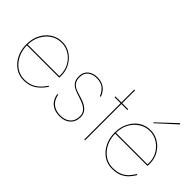

<svg xmlns="http://www.w3.org/2000/svg" viewBox="-44 -1185 1684 1684"><g transform="rotate(45 798.5 -342.5)"><path d="M250 10Q313 10 359.5 -17.5Q406 -45 449 -107L441 -113Q401 -53 356.5 -26.5Q312 0 250 0Q195 0 151 -30.5Q107 -61 81 -114Q55 -167 55 -232Q55 -297 81.5 -348.5Q108 -400 153 -430Q198 -460 255 -460Q308 -460 351.5 -432.5Q395 -405 421 -358.5Q447 -312 447 -255Q447 -246 446 -240Q445 -234 443 -229L450 -238H52V-228H455Q457 -236 457 -243Q457 -250 457 -254Q457 -313 429.5 -362Q402 -411 356.5 -440.5Q311 -470 255 -470Q195 -470 147.5 -439Q100 -408 72.5 -354Q45 -300 45 -232Q45 -163 72 -108.5Q99 -54 145.5 -22Q192 10 250 10Z M556 -116 546 -115Q550 -83 566.5 -54.5Q583 -26 616 -8Q649 10 700 10Q759 10 796.5 -24Q834 -58 834 -117Q834 -153 815.5 -177Q797 -201 767.5 -216Q738 -231 705 -240Q670 -250 641.5 -261.5Q613 -273 596 -295.5Q579 -318 579 -359Q579 -408 611 -433Q643 -458 689 -458Q750 -458 780 -429.5Q810 -401 823 -365L833 -368Q824 -394 806.5 -416.5Q789 -439 760.5 -453.5Q732 -468 689 -468Q656 -468 629 -455.5Q602 -443 585.5 -419Q569 -395 569 -359Q569 -316 586.5 -292Q604 -268 633.5 -255Q663 -242 699 -231Q733 -221 761.5 -207Q790 -193 807 -171.5Q824 -150 824 -117Q824 -61 789 -30.5Q754 0 700 0Q653 0 622.5 -16.5Q592 -33 576 -59.5Q560 -86 556 -116Z M920 -460V-450H1080V-460ZM995 -620V0H1005V-620Z M1147 -228H1550Q1551 -234 1551.5 -241Q1552 -248 1552 -254Q1552 -317 1523.5 -365.5Q1495 -414 1449 -442Q1403 -470 1350 -470Q1301 -470 1260.5 -449.5Q1220 -429 1192 -392.5Q1164 -356 1150 -308Q1145 -290 1142.5 -271Q1140 -252 1140 -232Q1140 -163 1167.5 -108Q1195 -53 1241.5 -21.5Q1288 10 1345 10Q1408 10 1446 -9.5Q1484 -29 1506.5 -56Q1529 -83 1544 -107L1536 -113Q1521 -89 1499 -62.5Q1477 -36 1440.5 -18Q1404 0 1345 0Q1291 0 1246.5 -30.5Q1202 -61 1176 -113.5Q1150 -166 1150 -232Q1150 -304 1179 -355Q1208 -406 1253.5 -433Q1299 -460 1350 -460Q1402 -460 1447.5 -431Q1493 -402 1519.5 -352Q1546 -302 1541 -238H1147ZM1495 -687 1487 -695 1317 -535 1323 -530Z"/></g></svg>

Font: Jost Thin
Style: Regular
Weight: 250
Version: Version 3.710